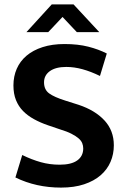

<svg xmlns="http://www.w3.org/2000/svg" viewBox="-20 -841 576 872"><path d="M273 -641Q334 -641 381 -629Q428 -617 465 -598L434 -496Q393 -516 355 -526.5Q317 -537 281 -537Q233 -537 206.5 -518Q180 -499 180 -467Q180 -434 203 -417Q226 -400 277 -384L337 -365Q412 -340 454.5 -294Q497 -248 497 -181Q497 -141 482 -106Q467 -71 437 -45Q407 -19 362 -4Q317 11 257 11Q144 11 50 -35L81 -137Q124 -116 165 -104.5Q206 -93 251 -93Q304 -93 331 -112.5Q358 -132 358 -167Q358 -179 353.5 -190.5Q349 -202 337 -212.5Q325 -223 304.5 -233.5Q284 -244 251 -254L198 -272Q163 -284 134 -300Q105 -316 84.5 -337Q64 -358 52.5 -386.5Q41 -415 41 -453Q41 -494 56 -528.5Q71 -563 100.5 -588Q130 -613 173.5 -627Q217 -641 273 -641ZM215 -821H314L431 -695H329L264 -764L199 -695H100Z"/></svg>

Font: Mukta Mahee
Style: Bold
Weight: 700
Designer: Shuchita Grover, Noopur Datye, Girish Dalvi, Yashodeep Gholap
Foundry: Ek Type
Version: Version 2.538;PS 1.000;hotconv 16.6.51;makeotf.lib2.5.65220;